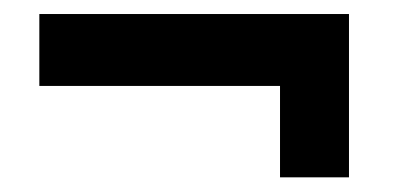

<svg xmlns="http://www.w3.org/2000/svg" viewBox="-20 -382 561 267"><path d="M369.4 -135.4V-262.5H34.7V-362.5H465.3V-135.4Z"/></svg>

Font: Afacad Flux
Style: Bold
Weight: 700
Designer: Kristian Moeller
Foundry: Dicotype
Version: Version 1.100